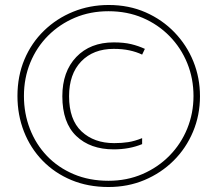

<svg xmlns="http://www.w3.org/2000/svg" viewBox="-20 -808 871 770"><path d="M415 -58Q333 -58 266 -86Q199 -114 150.5 -164Q102 -214 76 -280.5Q50 -347 50 -423Q50 -503 78 -569.5Q106 -636 156.5 -685Q207 -734 273.5 -761Q340 -788 416 -788Q497 -788 564 -758.5Q631 -729 680 -678Q729 -627 755.5 -561.5Q782 -496 782 -422Q782 -346 754 -279.5Q726 -213 676 -163.5Q626 -114 559.5 -86Q493 -58 415 -58ZM415 -83Q489 -83 551.5 -110Q614 -137 660 -184Q706 -231 731 -292.5Q756 -354 756 -423Q756 -493 731 -554.5Q706 -616 660 -663Q614 -710 552 -736.5Q490 -763 415 -763Q342 -763 280.5 -737Q219 -711 173 -665Q127 -619 101.5 -557Q76 -495 76 -423Q76 -353 100 -291Q124 -229 168.5 -182.5Q213 -136 275.5 -109.5Q338 -83 415 -83ZM436 -209Q342 -209 286 -262.5Q230 -316 230 -422Q230 -521 286 -579.5Q342 -638 436 -638Q477 -638 506 -631Q535 -624 561 -612L550 -589Q527 -600 499 -606Q471 -612 436 -612Q354 -612 305.5 -561.5Q257 -511 257 -422Q257 -328 307 -281Q357 -234 438 -234Q469 -234 494.5 -238Q520 -242 550 -254V-230Q499 -209 436 -209Z"/></svg>

Font: Noto Sans Malayalam UI SemiCondensed Thin
Style: Regular
Weight: 100
Width: 4
Designer: Jelle Bosma - Monotype Design Team
Foundry: Monotype Imaging Inc.
Version: Version 2.104; ttfautohint (v1.8.4.7-5d5b)